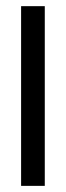

<svg xmlns="http://www.w3.org/2000/svg" viewBox="-20 -606 215 626"><path d="M48.8 -585.9H126V0H48.8Z"/></svg>

Font: Kadhim
Style: Regular
Weight: 400
Designer: Developer/ Husham Jawad
Version: Version 1.00;December 29, 2020;FontCreator 13.0.0.2683 32-bi